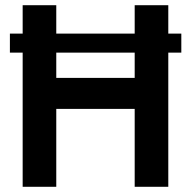

<svg xmlns="http://www.w3.org/2000/svg" viewBox="-20 -717 733 737"><path d="M67 -515H18V-588H67V-697H196V-588H497V-697H626V-588H676V-515H626V0H497V-299H196V0H67ZM497 -418V-515H196V-418Z"/></svg>

Font: Hanken Grotesk
Style: Bold
Weight: 700
Designer: Alfredo Marco Pradil
Foundry: Hanken Design Co.
Version: Version 3.014